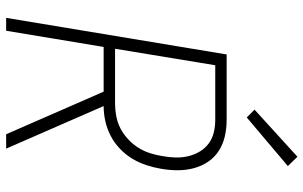

<svg xmlns="http://www.w3.org/2000/svg" viewBox="-206 -806 1011 640"><g transform="rotate(90 300.0 -485.5)"><path d="M39 0 161 -735H379Q407 -735 433.5 -729Q460 -723 482 -709Q504 -695 518.5 -673.5Q533 -652 540 -626Q547 -600 547 -572Q547 -544 542 -516Q538 -492 530 -467.5Q522 -443 508.5 -420.5Q495 -398 475 -379Q455 -360 431.5 -348Q408 -336 383 -330.5Q358 -325 333 -325L475 0H427L285 -325H136L82 0ZM142 -363H325Q345 -363 366.5 -367Q388 -371 407.5 -381Q427 -391 444 -407Q461 -423 472.5 -441.5Q484 -460 490.5 -481Q497 -502 500 -522Q504 -544 504.5 -565.5Q505 -587 500 -607.5Q495 -628 484.5 -645.5Q474 -663 458 -675Q442 -687 421.5 -692Q401 -697 379 -697H197ZM371 -802 345 -828 502 -971 533 -939Z"/></g></svg>

Font: Iosevka SS04 XLt Ex Obl
Style: Regular
Weight: 200
Width: 7
Italic angle: -9°
Monospace: yes
Designer: Belleve Invis
Foundry: Belleve Invis
Version: Version 19.0.0; ttfautohint (v1.8.4)